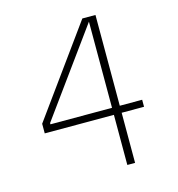

<svg xmlns="http://www.w3.org/2000/svg" viewBox="-116 -901 932 1003"><g transform="rotate(-15 350.0 -400.0)"><path d="M491 -800V-309H612V-271H491V0H449V-271H75V-323L420 -800ZM116 -316V-309H449V-775Z"/></g></svg>

Font: Martian Mono Thin
Style: Regular
Weight: 100
Monospace: yes
Designer: Roman Shamin
Foundry: Evil Martians
Version: Version 1.000; ttfautohint (v1.8.4.7-5d5b)